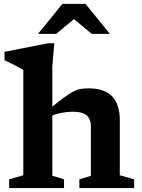

<svg xmlns="http://www.w3.org/2000/svg" viewBox="-20 -956 723 976"><path d="M383.5 -44.5 442 -62V-311.5Q442 -338 432.8 -354.8Q423.5 -371.5 403.5 -379.8Q383.5 -388 350.5 -388Q320.5 -388 290 -381.8Q259.5 -375.5 235 -365L223.5 -395.5Q270 -434 299.8 -456.2Q329.5 -478.5 350.2 -489.5Q371 -500.5 389 -503.8Q407 -507 429.5 -507Q511.5 -507 550.2 -466Q589 -425 589 -345V-65L662 -44.5V0H383.5ZM305.5 0H26.5V-44.5L98.5 -65V-600Q92 -605 76.8 -613Q61.5 -621 42 -630.8Q22.5 -640.5 3 -650V-692.5L224 -736H256L246 -619.5V-62.5L305.5 -44.5ZM340.5 -872H371.5L266 -784H173.5L297.5 -936.5H414.5L538.5 -784H446Z"/></svg>

Font: Newsreader 9pt SemiBold
Style: Regular
Weight: 600
Designer: Hugues Gentile
Foundry: Production Type
Version: Version 1.003